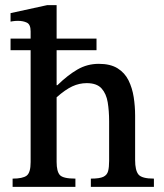

<svg xmlns="http://www.w3.org/2000/svg" viewBox="-20 -726 637 746"><path d="M273 0H29V-32Q68 -32 83.5 -43.5Q99 -55 99 -96V-531H21V-576H99V-604Q99 -631 84.5 -638Q70 -645 50 -645Q38 -645 29.5 -643.5Q21 -642 21 -642V-675L163 -706H200V-576H355V-531H200V-395H203Q243 -434 281 -456Q319 -478 364 -478Q409 -478 437 -460.5Q465 -443 479.5 -413.5Q494 -384 499.5 -348.5Q505 -313 505 -277V-104Q505 -64 518 -48Q531 -32 578 -32V0H333V-32Q367 -32 381.5 -39Q396 -46 400 -61Q404 -76 404 -101V-255Q404 -295 398.5 -328.5Q393 -362 374.5 -382.5Q356 -403 317 -403Q288 -403 261 -390.5Q234 -378 200 -348V-97Q200 -60 212.5 -46Q225 -32 273 -32Z"/></svg>

Font: STIX Two Text Medium
Style: Regular
Weight: 500
Designer: Ross Mills, John Hudson & Paul Hanslow, Tiro Typeworks Ltd; with prior portions MicroPress Inc., and Coen Hoffman.
Foundry: Tiro Typeworks Ltd
Version: Version 2.13 b171